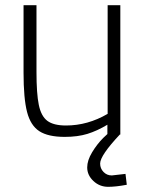

<svg xmlns="http://www.w3.org/2000/svg" viewBox="-20 -520 561 742"><path d="M470 194Q428 202 398 202Q365 202 341 179.5Q317 157 317 127Q317 100 336 68.5Q355 37 379 13L395 -2V-38Q355 -14 317.5 -2.5Q280 9 230 9Q166 9 132 -13Q98 -35 84.5 -87.5Q71 -140 71 -239V-500H121V-242Q121 -158 130 -114.5Q139 -71 163 -53Q187 -35 235 -35Q319 -35 396 -80V-500H445V0H443Q367 81 367 112Q367 131 380 144.5Q393 158 412 158L465 152Z"/></svg>

Font: Cairo Light
Style: Regular
Weight: 300
Designer: Mohamed Gaber, the designers of Titillium
Foundry: Kief Type Foundry
Version: Version 2.009; ttfautohint (v1.5.33-1714) -l 8 -r 50 -G 200 